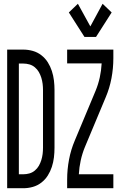

<svg xmlns="http://www.w3.org/2000/svg" viewBox="-20 -998 640 1018"><path d="M18 0V-735H104Q129 -735 154 -728Q179 -721 199.5 -705Q220 -689 233.5 -667.5Q247 -646 255 -621.5Q263 -597 266 -571.5Q269 -546 269 -521V-215Q269 -189 266 -163.5Q263 -138 255 -113.5Q247 -89 233.5 -67.5Q220 -46 199.5 -30Q179 -14 154 -7Q129 0 104 0ZM104 -74Q120 -74 136 -78.5Q152 -83 165 -94Q178 -105 186 -119Q194 -133 199 -149Q204 -165 206 -181.5Q208 -198 208 -215V-521Q208 -537 206 -553.5Q204 -570 199 -586Q194 -602 186 -616Q178 -630 165 -641Q152 -652 136 -656.5Q120 -661 104 -661H80V-74ZM489 -802H428L345 -932L393 -978L459 -858L524 -978L572 -932ZM336 0V-46Q336 -99 346 -152Q356 -205 377 -254L487 -517Q501 -551 509 -587.5Q517 -624 519 -662H336V-735H581V-689Q581 -636 571 -583Q561 -530 540 -481L430 -218Q416 -184 408 -147.5Q400 -111 398 -74H581V0Z"/></svg>

Font: Bmono
Style: Regular
Weight: 400
Monospace: yes
Designer: Belleve Invis
Foundry: Belleve Invis
Version: Version 11.2.2; ttfautohint (v1.8.2)